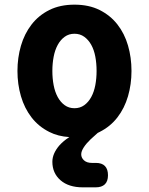

<svg xmlns="http://www.w3.org/2000/svg" viewBox="-20 -580 640 825"><path d="M392 120Q418 120 431 133.5Q444 147 444 173Q444 199 430.5 212Q417 225 391 225H336Q275 225 240 194.5Q205 164 205 115Q205 80 235 45Q253 25 278 9Q229 6 192 -13Q146 -36 115.5 -75.5Q85 -115 70 -166.5Q55 -218 55 -275Q55 -332 70 -383.5Q85 -435 115.5 -474.5Q146 -514 192 -537Q238 -560 300 -560Q362 -560 408 -537Q454 -514 484.5 -475Q515 -436 530 -384.5Q545 -333 545 -275Q545 -218 530 -166.5Q515 -115 484.5 -75.5Q454 -36 408 -13L400 -9L370 18Q351 36 340 53Q329 70 329 83Q329 98 341 109Q353 120 375 120ZM300 -115Q324 -115 342 -128Q360 -141 372 -163Q384 -185 389.5 -214Q395 -243 395 -275Q395 -308 389.5 -337Q384 -366 372 -387.5Q360 -409 342 -422Q324 -435 300 -435Q276 -435 258 -422Q240 -409 228 -387Q216 -365 210.5 -336Q205 -307 205 -275Q205 -243 210.5 -214Q216 -185 228 -163Q240 -141 258 -128Q276 -115 300 -115Z"/></svg>

Font: Maple Mono ExtraBold
Style: Regular
Weight: 800
Monospace: yes
Designer: subframe7536
Version: Version 7.000